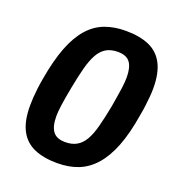

<svg xmlns="http://www.w3.org/2000/svg" viewBox="-129 -804 853 922"><g transform="rotate(20 297.5 -343.0)"><path d="M264 12Q195 12 146.5 -9Q98 -30 73 -77.5Q48 -125 48 -203Q48 -223 49.5 -245.5Q51 -268 54 -292.5Q57 -317 62 -345Q79 -444 105 -511.5Q131 -579 167.5 -620.5Q204 -662 251.5 -680Q299 -698 358 -698Q429 -698 477.5 -677Q526 -656 551 -608.5Q576 -561 576 -483Q576 -463 574 -440.5Q572 -418 569 -393.5Q566 -369 561 -343Q545 -243 518.5 -175.5Q492 -108 455 -66.5Q418 -25 371 -6.5Q324 12 264 12ZM266 -96Q301 -96 325 -110Q349 -124 365.5 -152.5Q382 -181 394 -227Q406 -273 418 -335Q423 -366 427 -390Q431 -414 433.5 -432Q436 -450 437 -464Q438 -478 438 -489Q438 -540 419.5 -565Q401 -590 357 -590Q322 -590 298 -576Q274 -562 257.5 -533Q241 -504 229 -459Q217 -414 205 -351Q199 -320 195 -296Q191 -272 188.5 -254Q186 -236 185 -222.5Q184 -209 184 -198Q184 -147 203 -121.5Q222 -96 266 -96Z"/></g></svg>

Font: Archivo SemiBold
Style: Bold Italic
Weight: 700
Italic angle: -10°
Version: Version 2.001